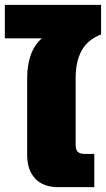

<svg xmlns="http://www.w3.org/2000/svg" viewBox="-45 -772 437 792"><path d="M67 -133V-447Q67 -562 128 -614H-25V-752H372V-630Q316 -608 291.5 -563Q267 -518 267 -449V-176Q267 -154 276 -145.5Q285 -137 306 -137H344V0H195Q133 0 100 -35.5Q67 -71 67 -133Z"/></svg>

Font: Prompt ExtraBold
Style: Regular
Weight: 800
Designer: Katatrad Team
Foundry: CadsonDemak
Version: Version 1.001